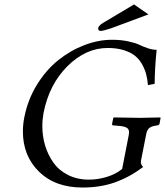

<svg xmlns="http://www.w3.org/2000/svg" viewBox="-20 -838 746 868"><path d="M486.8 -658.2Q526.4 -658.2 559.3 -651.1Q592.3 -644 609.9 -635.5Q627.4 -627 648.4 -619.9Q669.4 -612.8 688 -612.8Q679.2 -520.5 679.2 -459L648.9 -453.1Q646.5 -481 640.4 -503.7Q634.3 -526.4 621.3 -549.1Q608.4 -571.8 588.9 -586.9Q569.3 -602.1 538.3 -611.6Q507.3 -621.1 466.8 -621.1Q367.7 -621.1 284.9 -538.8Q202.1 -456.5 176.8 -327.1Q171.4 -297.4 171.4 -267.6Q171.4 -221.7 184.1 -179.7Q196.8 -137.7 221.4 -102.8Q246.1 -67.9 287.6 -46.9Q329.1 -25.9 381.8 -25.9Q422.4 -25.9 463.1 -38.3Q503.9 -50.8 532.2 -74.2L562 -227.1Q563.5 -234.4 563.5 -239.7Q563.5 -254.4 552.7 -260.7Q542 -267.1 517.1 -269L493.2 -271Q485.4 -271 486.8 -278.8L492.2 -305.2L494.1 -307.1Q584 -305.2 615.2 -305.2Q646.5 -305.2 704.1 -307.1L706.1 -305.2L701.2 -278.8Q700.2 -272.9 690.9 -271Q667.5 -268.6 655.8 -260Q644 -251.5 640.1 -227.1L617.2 -110.8Q614.7 -95.2 627 -83Q565.9 -37.1 500 -13.7Q434.1 9.8 353 9.8Q229.5 9.8 156.5 -61.8Q83.5 -133.3 83.5 -243.2Q83.5 -274.9 89.8 -307.1Q105.5 -387.2 146.5 -454.1Q188 -521.5 242.7 -565.4Q297.4 -609.4 360.8 -633.8Q424.3 -658.2 486.8 -658.2ZM436 -698.2Q423.8 -698.2 423.8 -709Q423.8 -720.7 444.8 -733.9L585.9 -817.9L650.9 -772.9L481.9 -710Q445.8 -698.2 436 -698.2Z"/></svg>

Font: Linux Libertine G
Style: Italic
Weight: 400
Italic angle: -12°
Designer: Philipp H. Poll
Foundry: Philipp H. Poll
Version: Version 5.1.3